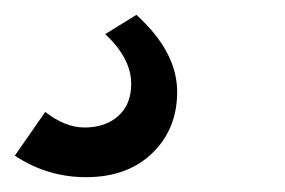

<svg xmlns="http://www.w3.org/2000/svg" viewBox="-60 -46 384 259"><path d="M56 193Q4 193 -40 164L1 105Q28 126 54 126Q82 126 99.5 110.5Q117 95 117 67Q117 33 82 0L124 -26Q179 24 179 78Q179 128 145.5 160.5Q112 193 56 193Z"/></svg>

Font: Raleway-v4020 SemiBold
Style: Italic
Weight: 600
Italic angle: -12°
Designer: Matt McInerney, Pablo Impallari, Rodrigo Fuenzalida
Foundry: Matt McInerney, Pablo Impallari, Rodrigo Fuenzalida
Version: Version 4.020;PS 004.020;hotconv 1.0.88;makeotf.lib2.5.64775